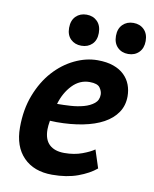

<svg xmlns="http://www.w3.org/2000/svg" viewBox="-81 -764 673 840"><g transform="rotate(10 255.0 -344.0)"><path d="M402 -48Q371 -22 322 -4Q273 14 208 14Q127 14 80.5 -33.5Q34 -81 34 -166Q34 -246 59 -310.5Q84 -375 124.5 -420Q165 -465 216 -489.5Q267 -514 318 -514Q359 -514 388.5 -503.5Q418 -493 437 -474.5Q456 -456 465 -432Q474 -408 474 -381Q474 -340 453 -309Q432 -278 394.5 -257.5Q357 -237 304 -226.5Q251 -216 188 -216Q180 -216 173 -216.5Q166 -217 158 -217Q156 -205 155 -195.5Q154 -186 154 -178Q154 -133 177.5 -111Q201 -89 244 -89Q288 -89 323 -102Q358 -115 376 -128ZM176 -295Q204 -295 235.5 -297Q267 -299 294 -306.5Q321 -314 339 -328.5Q357 -343 357 -368Q357 -383 346 -398.5Q335 -414 300 -414Q256 -414 223.5 -380Q191 -346 176 -295ZM170 -632Q170 -665 188.5 -683.5Q207 -702 236 -702Q265 -702 283.5 -683.5Q302 -665 302 -632Q302 -600 283.5 -582Q265 -564 236 -564Q207 -564 188.5 -582Q170 -600 170 -632ZM378 -633Q378 -665 396.5 -683.5Q415 -702 444 -702Q473 -702 491.5 -683.5Q510 -665 510 -633Q510 -601 491.5 -582.5Q473 -564 444 -564Q415 -564 396.5 -582.5Q378 -601 378 -633Z"/></g></svg>

Font: PT Sans
Style: Bold Italic
Weight: 700
Italic angle: -12°
Designer: A.Korolkova, O.Umpeleva, V.Yefimov
Foundry: ParaType Ltd
Version: Version 2.003W OFL